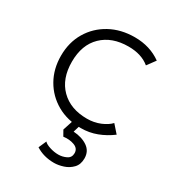

<svg xmlns="http://www.w3.org/2000/svg" viewBox="-174 -598 843 926"><g transform="rotate(30 247.5 -135.0)"><path d="M297 15Q221.5 15 163.5 -18.2Q105.5 -51.5 72.8 -109Q40 -166.5 40 -240Q40 -314.5 74.2 -372Q108.5 -429.5 168.2 -462.2Q228 -495 305 -495Q389.5 -495 452 -450L418 -404Q373.5 -441 301 -441Q209 -441 154.5 -388.2Q100 -335.5 100 -241Q100 -146.5 154 -92.8Q208 -39 300 -39Q339 -39 372.8 -53Q406.5 -67 425 -87L463 -44Q426.5 -16.5 385 -0.8Q343.5 15 297 15ZM269 225Q210.5 225 167 197L186 154Q195 164.5 219 172.2Q243 180 267 180Q289.5 180 310.8 169.8Q332 159.5 332 135Q332 108.5 304.8 98.5Q277.5 88.5 245 93L228 63L255 -20H296L276 47Q323.5 50 354.8 71.5Q386 93 386 133Q386 167 366.5 187.2Q347 207.5 319.8 216.2Q292.5 225 269 225Z"/></g></svg>

Font: Geologica Thin
Style: Regular
Weight: 100
Designer: Sindre Bremnes, Frode Helland
Foundry: Monokrom Skriftforlag AS
Version: Version 1.010; ttfautohint (v1.8.4.7-5d5b);gftools[0.9.28]